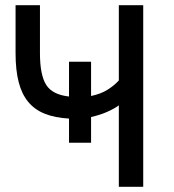

<svg xmlns="http://www.w3.org/2000/svg" viewBox="-20 -720 670 740"><path d="M438 0H532V-700H438V-410Q421 -391 395 -374.5Q369 -358 331 -350V-482H246V-348Q182 -355 158 -393Q134 -431 134 -515V-700H40V-515Q40 -450 52 -403.5Q64 -357 89 -327Q114 -297 153 -281.5Q192 -266 246 -263V-170H331V-269Q367 -277 395.5 -290Q424 -303 438 -314Z"/></svg>

Font: Golos UI VF
Style: Regular
Weight: 400
Designer: A.Korolkova, Vitaly Kuzmin
Foundry: ParaType Ltd
Version: Version 2.000